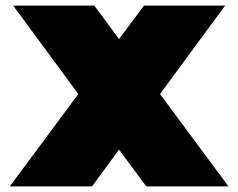

<svg xmlns="http://www.w3.org/2000/svg" viewBox="-20 -664 849 684"><path d="M15 0 259 -329 27 -644H316L404 -525L493 -644H782L550 -329L794 0H501L404 -131L308 0Z"/></svg>

Font: Boz Display
Style: Regular
Weight: 900
Version: Version 2.000; ttfautohint (v1.8.3)